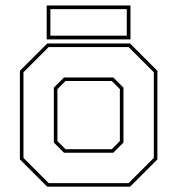

<svg xmlns="http://www.w3.org/2000/svg" viewBox="-20 -704 668 724"><path d="M158 0 55 -103V-437L158 -540H470.5L573.5 -437V-103L470.5 0ZM163.5 -13.5H465L560 -108.5V-431.5L465 -526.5H163.5L68.5 -431.5V-108.5ZM221.5 -128 183 -166.5V-373.5L221.5 -412H407L445.5 -373.5V-166.5L407 -128ZM227 -141.5H401.5L432 -172V-368L401.5 -398.5H227L196.5 -368V-172ZM156 -555.5V-683.5H472V-555.5ZM170 -569.5H458V-669.5H170Z"/></svg>

Font: Tourney Thin Thin
Style: Regular
Weight: 250
Version: Version 1.015